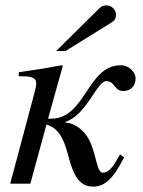

<svg xmlns="http://www.w3.org/2000/svg" viewBox="-20 -684 531 715"><path d="M159 -242 214 -439 210 -441C157 -431 127 -426 50 -415V-400H61C101 -400 115 -393 115 -373C115 -360 108 -338 96 -292L18 0H93L153 -220C208 -205 223 -146 237 -94C252 -40 271 11 327 11C367 11 401 -15 442 -98L427 -109C422 -100 417 -91 412 -83C394 -52 378 -41 363 -41C339 -41 340 -110 311 -165C293 -199 260 -225 223 -228V-230C305 -257 340 -382 376 -382C408 -382 405 -345 439 -345C463 -345 485 -360 485 -392C485 -414 462 -441 429 -441C305 -441 299 -242 170 -242ZM189 -494H224L395 -600C407 -607 412 -616 412 -628C412 -648 396 -664 376 -664C366 -664 358 -661 351 -654Z"/></svg>

Font: XITS
Style: Italic
Weight: 400
Italic angle: -16.33°
Designer: MicroPress Inc., with final additions and corrections provided by Coen Hoffman, Elsevier (retired)
Version: Version 1.302